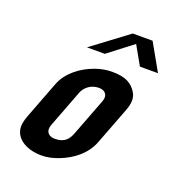

<svg xmlns="http://www.w3.org/2000/svg" viewBox="-126 -795 862 911"><g transform="rotate(20 305.5 -340.0)"><path d="M128.3 -336 55.7 -146C50.4 -132 46.7 -119.2 44.8 -107.5C33 -37.6 97.5 6 181.4 6C207.2 6 234.7 0.5 263.9 -10.5C331.3 -35.9 388.4 -81.1 413.2 -146L485.8 -336C499.3 -371.3 499.9 -400 487.5 -422C464.7 -462.2 430 -482 361.6 -482C334.1 -482 306.7 -477.2 279.2 -467.5C210.4 -443.3 151.1 -395.5 128.3 -336ZM328.6 -389C362.8 -389 377.3 -365.9 365.8 -336L294 -148C282.4 -117.7 265.3 -90 214.3 -90C177.4 -90 163.5 -114.1 175.7 -146L248.3 -336C258.5 -362.6 287.7 -389 328.6 -389ZM422.7 -645 476.4 -550H567.6L490.8 -686H390.8L208.9 -550H298.9Z"/></g></svg>

Font: Din Kursivschrift
Style: Breit
Weight: 400
Version: Version 1.089